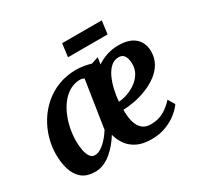

<svg xmlns="http://www.w3.org/2000/svg" viewBox="-159 -932 1164 1131"><g transform="rotate(-30 423.0 -367.0)"><path d="M531.3 -567.7 524.5 -522.4Q556 -543.9 592.3 -555.6Q628.5 -567.3 667.9 -567.7Q721.1 -568.1 754.6 -552Q788 -535.9 804.2 -507.9Q820.4 -479.9 821.4 -445.4Q822.1 -397.6 801.5 -361.5Q780.8 -325.4 746 -299.5Q711.2 -273.7 669 -257Q626.8 -240.4 584.8 -232.4Q542.8 -224.4 507.8 -223.6Q507.1 -175 517.1 -140.1Q527.2 -105.2 549.1 -86.8Q571 -68.4 605.8 -68.4Q658.9 -68.4 697.4 -91.6Q735.9 -114.9 762.2 -145.2L789.2 -100.2Q776.1 -79.3 745.7 -53.5Q715.3 -27.7 669.9 -8.9Q624.5 10 565.8 10Q509.4 10 470.7 -8.4Q431.9 -26.9 408.7 -58.6Q385.4 -90.4 375 -130.2Q360.8 -106.6 340.9 -82Q321 -57.3 296.6 -36.5Q272.2 -15.6 243.7 -2.8Q215.2 10 183.2 10Q125.5 10 92.6 -18.1Q59.8 -46.1 46 -92.5Q32.2 -138.8 32.2 -193.8Q32.2 -247.3 47.3 -300.9Q62.4 -354.5 91.9 -402.5Q121.4 -450.5 164.1 -487.7Q206.8 -524.9 262.3 -546.3Q317.7 -567.7 385 -567.7Q409 -567.7 435.5 -563.1Q461.9 -558.4 484 -552.1ZM352.4 -176.7 401.9 -498.1Q394.6 -502.4 385.3 -504.1Q376 -505.8 366 -505.1Q327.3 -502.1 296.6 -482.3Q265.9 -462.6 242.9 -431.2Q219.8 -399.9 204.4 -361.6Q189.1 -323.3 181.5 -282.6Q173.8 -241.9 173.8 -203.9Q173.8 -169.7 179.5 -140.4Q185.1 -111.1 197.3 -93.5Q209.5 -75.9 229.1 -75.9Q247.4 -75.9 264.9 -85.4Q282.4 -94.8 298.5 -110Q314.5 -125.2 328.3 -142.8Q342 -160.4 352.4 -176.7ZM637.5 -506.3Q605.8 -506.3 582.7 -484.5Q559.5 -462.7 544 -428Q528.5 -393.2 519.9 -353.6Q511.3 -314 508.4 -278.2Q535.4 -279.2 566.8 -290Q598.3 -300.8 626.2 -320.4Q654.2 -340.1 671.6 -368.7Q689 -397.4 688.3 -434.6Q687.2 -470.2 674.7 -488.3Q662.2 -506.3 637.5 -506.3ZM391.3 -743.8H660.5L649 -654.8H379.7Z"/></g></svg>

Font: Merriweather Light
Style: Italic
Weight: 300
Italic angle: -7.8°
Designer: Eben Sorkin
Foundry: Eben Sorkin
Version: Version 2.101